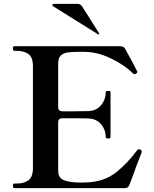

<svg xmlns="http://www.w3.org/2000/svg" viewBox="-20 -977 798 997"><path d="M716 -189Q716 -185 714 -181Q712 -177 711 -174Q689 -119 670 -64Q664 -50 660 -38Q656 -26 652 -17Q646 0 628 0H55Q47 0 47 -13Q47 -24 55 -24H67Q105 -24 128 -41Q151 -58 151 -105V-633Q151 -680 127.5 -696.5Q104 -713 67 -713H55Q47 -713 47 -726Q47 -737 55 -737H605Q623 -737 630 -723Q667 -657 692 -607L693 -603Q693 -599 686 -594Q682 -592 679 -592Q674 -592 670 -596Q628 -639 556.5 -673.5Q485 -708 413 -708H394Q353 -708 330.5 -704.5Q308 -701 295 -688Q282 -675 282 -646V-420Q282 -410 287.5 -404.5Q293 -399 303 -399H363Q418 -399 437 -400Q480 -401 504.5 -430.5Q529 -460 529 -498Q529 -505 542 -505Q549 -505 551.5 -503.5Q554 -502 554 -498V-265Q554 -261 551.5 -259.5Q549 -258 542 -258Q529 -258 529 -265Q529 -303 504.5 -332Q480 -361 437 -362Q418 -363 363 -363H303Q293 -363 287.5 -357.5Q282 -352 282 -342V-93Q282 -58 303.5 -45.5Q325 -33 371 -30Q381 -29 402 -29Q423 -29 436 -30Q524 -35 583.5 -82.5Q643 -130 693 -198Q696 -202 701 -202Q705 -202 709 -200Q716 -197 716 -189ZM489 -799 492 -798Q493 -798 494.5 -799Q496 -800 496 -801L494 -805L407 -943Q398 -957 382 -957H259Q252 -957 252 -950Q252 -948 255 -945Z"/></svg>

Font: Shippori Mincho B1
Style: Bold
Weight: 700
Designer: FONTDASU
Foundry: FONTDASU / Google Inc. / but / Adobe
Version: Version 3.110; ttfautohint (v1.8.3)